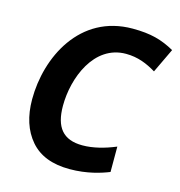

<svg xmlns="http://www.w3.org/2000/svg" viewBox="-109 -821 869 928"><g transform="rotate(15 326.0 -357.5)"><path d="M322 10C409 10 477 -12 517 -28V-155C462 -132 405 -117 352 -117C255 -117 212 -170 212 -278C212 -417 282 -599 442 -599C502 -599 549 -579 594 -552L652 -674C589 -709 533 -725 442 -725C177 -725 60 -479 60 -270C60 -185 82 -117 126 -66C170 -15 235 10 322 10Z"/></g></svg>

Font: BC Sans
Style: Bold Italic
Weight: 700
Italic angle: -12°
Designer: Monotype Design Team
Province of B.C.
Foundry: Monotype Imaging Inc.
Version: Version 2.000;GOOG;noto-source:20170915:90ef993387c0